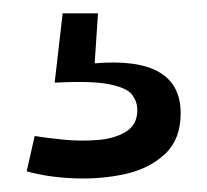

<svg xmlns="http://www.w3.org/2000/svg" viewBox="-20 -23 311 288"><path d="M20 234 32 181Q50 184 75.5 186.5Q101 189 126.5 187Q152 185 169 174.5Q186 164 186 142Q186 130 178.5 119.5Q171 109 144.5 103.5Q118 98 62 101L74 -3H127L122 72Q251 61 251 147Q251 186 227.5 208Q204 230 168 238Q132 246 92 244.5Q52 243 20 234Z"/></svg>

Font: Bricolage Grotesque 12pt
Style: Regular
Weight: 400
Designer: Mathieu Triay
Foundry: Atelier Triay
Version: Version 1.001; ttfautohint (v1.8.4.7-5d5b);gftools[0.9.33.de